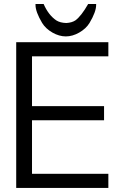

<svg xmlns="http://www.w3.org/2000/svg" viewBox="-20 -917 598 937"><path d="M303.7 -804.7C283.7 -805.2 267.1 -809.6 254.9 -817.4C229.5 -834.5 209 -860.8 192.9 -897.5H153.3V-892.6C153.3 -870.6 164.1 -841.3 185.5 -805.2C196.8 -786.6 213.4 -771 236.3 -757.8C257.8 -745.6 279.8 -739.3 301.3 -739.3C322.8 -739.3 344.7 -745.6 366.2 -757.8C389.2 -771 405.8 -786.6 417 -805.2C438.5 -841.3 449.2 -870.6 449.2 -892.6V-897.5H410.2C387.7 -857.9 366.7 -831.1 347.7 -817.4C336.4 -810.1 321.8 -805.7 303.7 -804.7ZM59.1 -710.9V0H508.8V-68.8H136.2V-330.1H487.8V-398.9H136.2V-642.1H508.8V-710.9Z"/></svg>

Font: Tuffy
Style: Regular
Weight: 500
Designer: Thatcher Ulrich, Karoly Barta and Michael Everson
Version: Version 001.270